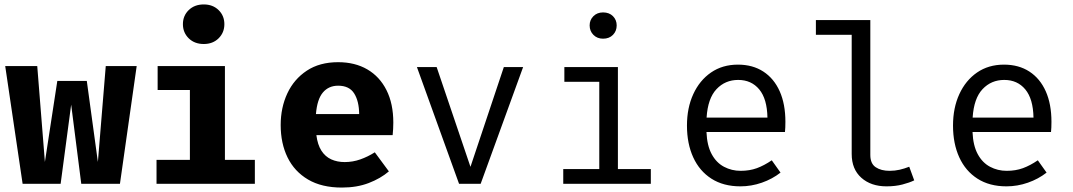

<svg xmlns="http://www.w3.org/2000/svg" viewBox="-20 -829 4840 866"><path d="M521 0H346.5L301 -357L253.5 0H82L3.5 -531H148L182.5 -98.5L238.5 -464H371.5L421.5 -98.5L457 -531H596.5Z M994.5 -531V-108H1129.5V0H686V-108H836.5V-423H691V-531ZM899 -809Q940 -809 966 -783.5Q992 -758 992 -720Q992 -682 966 -656.2Q940 -630.5 899 -630.5Q857.5 -630.5 831.2 -656.2Q805 -682 805 -720Q805 -758 831.2 -783.5Q857.5 -809 899 -809Z M1407 -219.5Q1412.5 -176 1429.8 -149.2Q1447 -122.5 1474 -110.2Q1501 -98 1534.5 -98Q1571 -98 1605 -110Q1639 -122 1670.5 -142L1734 -56Q1696.5 -24 1643.2 -3.5Q1590 17 1522 17Q1431 17 1369.5 -19.2Q1308 -55.5 1277 -119Q1246 -182.5 1246 -265Q1246 -343.5 1276 -407.8Q1306 -472 1363.8 -510.2Q1421.5 -548.5 1505 -548.5Q1581 -548.5 1636.8 -516Q1692.5 -483.5 1723.2 -422.5Q1754 -361.5 1754 -276Q1754 -262.5 1753.2 -247Q1752.5 -231.5 1751 -219.5ZM1505 -442.5Q1462.5 -442.5 1436.5 -412Q1410.5 -381.5 1405 -314.5H1600Q1599.5 -372.5 1577.5 -407.5Q1555.5 -442.5 1505 -442.5Z M2339.5 -526.5 2148 0H2050.5L1860.5 -526.5H1949.5L2102 -76.5L2252.5 -526.5Z M2767 -526.5V-66.5H2915.5V0H2520.5V-66.5H2683V-460H2525.5V-526.5ZM2700 -773Q2728 -773 2744.8 -756Q2761.5 -739 2761.5 -714.5Q2761.5 -689 2744.8 -671.8Q2728 -654.5 2700 -654.5Q2673.5 -654.5 2656.5 -671.8Q2639.5 -689 2639.5 -714.5Q2639.5 -739 2656.5 -756Q2673.5 -773 2700 -773Z M3166.5 -233.5Q3169 -172.5 3190 -133.8Q3211 -95 3245.5 -76.8Q3280 -58.5 3320.5 -58.5Q3361 -58.5 3393.8 -70.5Q3426.5 -82.5 3461 -106L3500.5 -50.5Q3463.5 -21.5 3416.2 -5Q3369 11.5 3319.5 11.5Q3243 11.5 3189 -23Q3135 -57.5 3106.8 -119.2Q3078.5 -181 3078.5 -262.5Q3078.5 -342.5 3107 -404.5Q3135.5 -466.5 3187 -502Q3238.5 -537.5 3308.5 -537.5Q3375 -537.5 3423 -506.2Q3471 -475 3496.8 -417.2Q3522.5 -359.5 3522.5 -279.5Q3522.5 -266 3522 -254.2Q3521.5 -242.5 3520.5 -233.5ZM3309.5 -468.5Q3251 -468.5 3211.8 -427Q3172.5 -385.5 3167 -298.5H3441.5Q3440 -383 3404.5 -425.8Q3369 -468.5 3309.5 -468.5Z M3905.5 -738.5V-130Q3905.5 -91 3929.8 -74.8Q3954 -58.5 3992.5 -58.5Q4016.5 -58.5 4038 -63.5Q4059.5 -68.5 4081 -77L4103.5 -15.5Q4082 -5 4050.2 3.2Q4018.5 11.5 3978.5 11.5Q3908.5 11.5 3865 -27.2Q3821.5 -66 3821.5 -134.5V-672H3660V-738.5Z M4366.5 -233.5Q4369 -172.5 4390 -133.8Q4411 -95 4445.5 -76.8Q4480 -58.5 4520.5 -58.5Q4561 -58.5 4593.8 -70.5Q4626.5 -82.5 4661 -106L4700.5 -50.5Q4663.5 -21.5 4616.2 -5Q4569 11.5 4519.5 11.5Q4443 11.5 4389 -23Q4335 -57.5 4306.8 -119.2Q4278.5 -181 4278.5 -262.5Q4278.5 -342.5 4307 -404.5Q4335.5 -466.5 4387 -502Q4438.5 -537.5 4508.5 -537.5Q4575 -537.5 4623 -506.2Q4671 -475 4696.8 -417.2Q4722.5 -359.5 4722.5 -279.5Q4722.5 -266 4722 -254.2Q4721.5 -242.5 4720.5 -233.5ZM4509.5 -468.5Q4451 -468.5 4411.8 -427Q4372.5 -385.5 4367 -298.5H4641.5Q4640 -383 4604.5 -425.8Q4569 -468.5 4509.5 -468.5Z"/></svg>

Font: Fast_Mono
Style: Regular
Weight: 400
Monospace: yes
Designer: Carrois Corporate, Edenspiekermann AG, Nikita Prokopov
Foundry: Carrois Corporate, Edenspiekermann AG, Nikita Prokopov
Version: Version 5.002